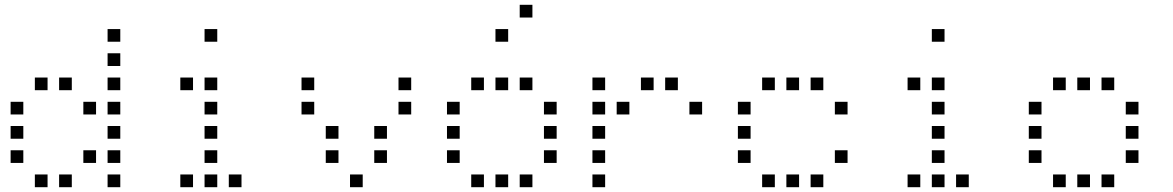

<svg xmlns="http://www.w3.org/2000/svg" viewBox="-20 -796 4840 792"><path d="M424.8 -676.2Q423.8 -676.2 423.8 -676.2Q423.8 -676.2 423.8 -675.2V-624.8Q423.8 -623.8 423.8 -623.8Q423.8 -623.8 424.8 -623.8H475.2Q476.2 -623.8 476.2 -623.8Q476.2 -623.8 476.2 -624.8V-675.2Q476.2 -676.2 476.2 -676.2Q476.2 -676.2 475.2 -676.2ZM424.8 -576.2Q423.8 -576.2 423.8 -576.2Q423.8 -576.2 423.8 -575.2V-524.8Q423.8 -523.8 423.8 -523.8Q423.8 -523.8 424.8 -523.8H475.2Q476.2 -523.8 476.2 -523.8Q476.2 -523.8 476.2 -524.8V-575.2Q476.2 -576.2 476.2 -576.2Q476.2 -576.2 475.2 -576.2ZM124.8 -476.2Q123.8 -476.2 123.8 -476.2Q123.8 -476.2 123.8 -475.2V-424.8Q123.8 -423.8 123.8 -423.8Q123.8 -423.8 124.8 -423.8H175.2Q176.2 -423.8 176.2 -423.8Q176.2 -423.8 176.2 -424.8V-475.2Q176.2 -476.2 176.2 -476.2Q176.2 -476.2 175.2 -476.2ZM224.8 -476.2Q223.8 -476.2 223.8 -476.2Q223.8 -476.2 223.8 -475.2V-424.8Q223.8 -423.8 223.8 -423.8Q223.8 -423.8 224.8 -423.8H275.2Q276.2 -423.8 276.2 -423.8Q276.2 -423.8 276.2 -424.8V-475.2Q276.2 -476.2 276.2 -476.2Q276.2 -476.2 275.2 -476.2ZM424.8 -476.2Q423.8 -476.2 423.8 -476.2Q423.8 -476.2 423.8 -475.2V-424.8Q423.8 -423.8 423.8 -423.8Q423.8 -423.8 424.8 -423.8H475.2Q476.2 -423.8 476.2 -423.8Q476.2 -423.8 476.2 -424.8V-475.2Q476.2 -476.2 476.2 -476.2Q476.2 -476.2 475.2 -476.2ZM24.8 -376.2Q23.8 -376.2 23.8 -376.2Q23.8 -376.2 23.8 -375.2V-324.8Q23.8 -323.8 23.8 -323.8Q23.8 -323.8 24.8 -323.8H75.2Q76.2 -323.8 76.2 -323.8Q76.2 -323.8 76.2 -324.8V-375.2Q76.2 -376.2 76.2 -376.2Q76.2 -376.2 75.2 -376.2ZM324.8 -376.2Q323.8 -376.2 323.8 -376.2Q323.8 -376.2 323.8 -375.2V-324.8Q323.8 -323.8 323.8 -323.8Q323.8 -323.8 324.8 -323.8H375.2Q376.2 -323.8 376.2 -323.8Q376.2 -323.8 376.2 -324.8V-375.2Q376.2 -376.2 376.2 -376.2Q376.2 -376.2 375.2 -376.2ZM424.8 -376.2Q423.8 -376.2 423.8 -376.2Q423.8 -376.2 423.8 -375.2V-324.8Q423.8 -323.8 423.8 -323.8Q423.8 -323.8 424.8 -323.8H475.2Q476.2 -323.8 476.2 -323.8Q476.2 -323.8 476.2 -324.8V-375.2Q476.2 -376.2 476.2 -376.2Q476.2 -376.2 475.2 -376.2ZM24.8 -276.2Q23.8 -276.2 23.8 -276.2Q23.8 -276.2 23.8 -275.2V-224.8Q23.8 -223.8 23.8 -223.8Q23.8 -223.8 24.8 -223.8H75.2Q76.2 -223.8 76.2 -223.8Q76.2 -223.8 76.2 -224.8V-275.2Q76.2 -276.2 76.2 -276.2Q76.2 -276.2 75.2 -276.2ZM424.8 -276.2Q423.8 -276.2 423.8 -276.2Q423.8 -276.2 423.8 -275.2V-224.8Q423.8 -223.8 423.8 -223.8Q423.8 -223.8 424.8 -223.8H475.2Q476.2 -223.8 476.2 -223.8Q476.2 -223.8 476.2 -224.8V-275.2Q476.2 -276.2 476.2 -276.2Q476.2 -276.2 475.2 -276.2ZM24.8 -176.2Q23.8 -176.2 23.8 -176.2Q23.8 -176.2 23.8 -175.2V-124.8Q23.8 -123.8 23.8 -123.8Q23.8 -123.8 24.8 -123.8H75.2Q76.2 -123.8 76.2 -123.8Q76.2 -123.8 76.2 -124.8V-175.2Q76.2 -176.2 76.2 -176.2Q76.2 -176.2 75.2 -176.2ZM324.8 -176.2Q323.8 -176.2 323.8 -176.2Q323.8 -176.2 323.8 -175.2V-124.8Q323.8 -123.8 323.8 -123.8Q323.8 -123.8 324.8 -123.8H375.2Q376.2 -123.8 376.2 -123.8Q376.2 -123.8 376.2 -124.8V-175.2Q376.2 -176.2 376.2 -176.2Q376.2 -176.2 375.2 -176.2ZM424.8 -176.2Q423.8 -176.2 423.8 -176.2Q423.8 -176.2 423.8 -175.2V-124.8Q423.8 -123.8 423.8 -123.8Q423.8 -123.8 424.8 -123.8H475.2Q476.2 -123.8 476.2 -123.8Q476.2 -123.8 476.2 -124.8V-175.2Q476.2 -176.2 476.2 -176.2Q476.2 -176.2 475.2 -176.2ZM124.8 -76.2Q123.8 -76.2 123.8 -76.2Q123.8 -76.2 123.8 -75.2V-24.8Q123.8 -23.8 123.8 -23.8Q123.8 -23.8 124.8 -23.8H175.2Q176.2 -23.8 176.2 -23.8Q176.2 -23.8 176.2 -24.8V-75.2Q176.2 -76.2 176.2 -76.2Q176.2 -76.2 175.2 -76.2ZM224.8 -76.2Q223.8 -76.2 223.8 -76.2Q223.8 -76.2 223.8 -75.2V-24.8Q223.8 -23.8 223.8 -23.8Q223.8 -23.8 224.8 -23.8H275.2Q276.2 -23.8 276.2 -23.8Q276.2 -23.8 276.2 -24.8V-75.2Q276.2 -76.2 276.2 -76.2Q276.2 -76.2 275.2 -76.2ZM424.8 -76.2Q423.8 -76.2 423.8 -76.2Q423.8 -76.2 423.8 -75.2V-24.8Q423.8 -23.8 423.8 -23.8Q423.8 -23.8 424.8 -23.8H475.2Q476.2 -23.8 476.2 -23.8Q476.2 -23.8 476.2 -24.8V-75.2Q476.2 -76.2 476.2 -76.2Q476.2 -76.2 475.2 -76.2Z M824.8 -676.2Q823.8 -676.2 823.8 -676.2Q823.8 -676.2 823.8 -675.2V-624.8Q823.8 -623.8 823.8 -623.8Q823.8 -623.8 824.8 -623.8H875.2Q876.2 -623.8 876.2 -623.8Q876.2 -623.8 876.2 -624.8V-675.2Q876.2 -676.2 876.2 -676.2Q876.2 -676.2 875.2 -676.2ZM724.8 -476.2Q723.8 -476.2 723.8 -476.2Q723.8 -476.2 723.8 -475.2V-424.8Q723.8 -423.8 723.8 -423.8Q723.8 -423.8 724.8 -423.8H775.2Q776.2 -423.8 776.2 -423.8Q776.2 -423.8 776.2 -424.8V-475.2Q776.2 -476.2 776.2 -476.2Q776.2 -476.2 775.2 -476.2ZM824.8 -476.2Q823.8 -476.2 823.8 -476.2Q823.8 -476.2 823.8 -475.2V-424.8Q823.8 -423.8 823.8 -423.8Q823.8 -423.8 824.8 -423.8H875.2Q876.2 -423.8 876.2 -423.8Q876.2 -423.8 876.2 -424.8V-475.2Q876.2 -476.2 876.2 -476.2Q876.2 -476.2 875.2 -476.2ZM824.8 -376.2Q823.8 -376.2 823.8 -376.2Q823.8 -376.2 823.8 -375.2V-324.8Q823.8 -323.8 823.8 -323.8Q823.8 -323.8 824.8 -323.8H875.2Q876.2 -323.8 876.2 -323.8Q876.2 -323.8 876.2 -324.8V-375.2Q876.2 -376.2 876.2 -376.2Q876.2 -376.2 875.2 -376.2ZM824.8 -276.2Q823.8 -276.2 823.8 -276.2Q823.8 -276.2 823.8 -275.2V-224.8Q823.8 -223.8 823.8 -223.8Q823.8 -223.8 824.8 -223.8H875.2Q876.2 -223.8 876.2 -223.8Q876.2 -223.8 876.2 -224.8V-275.2Q876.2 -276.2 876.2 -276.2Q876.2 -276.2 875.2 -276.2ZM824.8 -176.2Q823.8 -176.2 823.8 -176.2Q823.8 -176.2 823.8 -175.2V-124.8Q823.8 -123.8 823.8 -123.8Q823.8 -123.8 824.8 -123.8H875.2Q876.2 -123.8 876.2 -123.8Q876.2 -123.8 876.2 -124.8V-175.2Q876.2 -176.2 876.2 -176.2Q876.2 -176.2 875.2 -176.2ZM724.8 -76.2Q723.8 -76.2 723.8 -76.2Q723.8 -76.2 723.8 -75.2V-24.8Q723.8 -23.8 723.8 -23.8Q723.8 -23.8 724.8 -23.8H775.2Q776.2 -23.8 776.2 -23.8Q776.2 -23.8 776.2 -24.8V-75.2Q776.2 -76.2 776.2 -76.2Q776.2 -76.2 775.2 -76.2ZM824.8 -76.2Q823.8 -76.2 823.8 -76.2Q823.8 -76.2 823.8 -75.2V-24.8Q823.8 -23.8 823.8 -23.8Q823.8 -23.8 824.8 -23.8H875.2Q876.2 -23.8 876.2 -23.8Q876.2 -23.8 876.2 -24.8V-75.2Q876.2 -76.2 876.2 -76.2Q876.2 -76.2 875.2 -76.2ZM924.8 -76.2Q923.8 -76.2 923.8 -76.2Q923.8 -76.2 923.8 -75.2V-24.8Q923.8 -23.8 923.8 -23.8Q923.8 -23.8 924.8 -23.8H975.2Q976.2 -23.8 976.2 -23.8Q976.2 -23.8 976.2 -24.8V-75.2Q976.2 -76.2 976.2 -76.2Q976.2 -76.2 975.2 -76.2Z M1224.8 -476.2Q1223.8 -476.2 1223.8 -476.2Q1223.8 -476.2 1223.8 -475.2V-424.8Q1223.8 -423.8 1223.8 -423.8Q1223.8 -423.8 1224.8 -423.8H1275.2Q1276.2 -423.8 1276.2 -423.8Q1276.2 -423.8 1276.2 -424.8V-475.2Q1276.2 -476.2 1276.2 -476.2Q1276.2 -476.2 1275.2 -476.2ZM1624.8 -476.2Q1623.8 -476.2 1623.8 -476.2Q1623.8 -476.2 1623.8 -475.2V-424.8Q1623.8 -423.8 1623.8 -423.8Q1623.8 -423.8 1624.8 -423.8H1675.2Q1676.2 -423.8 1676.2 -423.8Q1676.2 -423.8 1676.2 -424.8V-475.2Q1676.2 -476.2 1676.2 -476.2Q1676.2 -476.2 1675.2 -476.2ZM1224.8 -376.2Q1223.8 -376.2 1223.8 -376.2Q1223.8 -376.2 1223.8 -375.2V-324.8Q1223.8 -323.8 1223.8 -323.8Q1223.8 -323.8 1224.8 -323.8H1275.2Q1276.2 -323.8 1276.2 -323.8Q1276.2 -323.8 1276.2 -324.8V-375.2Q1276.2 -376.2 1276.2 -376.2Q1276.2 -376.2 1275.2 -376.2ZM1624.8 -376.2Q1623.8 -376.2 1623.8 -376.2Q1623.8 -376.2 1623.8 -375.2V-324.8Q1623.8 -323.8 1623.8 -323.8Q1623.8 -323.8 1624.8 -323.8H1675.2Q1676.2 -323.8 1676.2 -323.8Q1676.2 -323.8 1676.2 -324.8V-375.2Q1676.2 -376.2 1676.2 -376.2Q1676.2 -376.2 1675.2 -376.2ZM1324.8 -276.2Q1323.8 -276.2 1323.8 -276.2Q1323.8 -276.2 1323.8 -275.2V-224.8Q1323.8 -223.8 1323.8 -223.8Q1323.8 -223.8 1324.8 -223.8H1375.2Q1376.2 -223.8 1376.2 -223.8Q1376.2 -223.8 1376.2 -224.8V-275.2Q1376.2 -276.2 1376.2 -276.2Q1376.2 -276.2 1375.2 -276.2ZM1524.8 -276.2Q1523.8 -276.2 1523.8 -276.2Q1523.8 -276.2 1523.8 -275.2V-224.8Q1523.8 -223.8 1523.8 -223.8Q1523.8 -223.8 1524.8 -223.8H1575.2Q1576.2 -223.8 1576.2 -223.8Q1576.2 -223.8 1576.2 -224.8V-275.2Q1576.2 -276.2 1576.2 -276.2Q1576.2 -276.2 1575.2 -276.2ZM1324.8 -176.2Q1323.8 -176.2 1323.8 -176.2Q1323.8 -176.2 1323.8 -175.2V-124.8Q1323.8 -123.8 1323.8 -123.8Q1323.8 -123.8 1324.8 -123.8H1375.2Q1376.2 -123.8 1376.2 -123.8Q1376.2 -123.8 1376.2 -124.8V-175.2Q1376.2 -176.2 1376.2 -176.2Q1376.2 -176.2 1375.2 -176.2ZM1524.8 -176.2Q1523.8 -176.2 1523.8 -176.2Q1523.8 -176.2 1523.8 -175.2V-124.8Q1523.8 -123.8 1523.8 -123.8Q1523.8 -123.8 1524.8 -123.8H1575.2Q1576.2 -123.8 1576.2 -123.8Q1576.2 -123.8 1576.2 -124.8V-175.2Q1576.2 -176.2 1576.2 -176.2Q1576.2 -176.2 1575.2 -176.2ZM1424.8 -76.2Q1423.8 -76.2 1423.8 -76.2Q1423.8 -76.2 1423.8 -75.2V-24.8Q1423.8 -23.8 1423.8 -23.8Q1423.8 -23.8 1424.8 -23.8H1475.2Q1476.2 -23.8 1476.2 -23.8Q1476.2 -23.8 1476.2 -24.8V-75.2Q1476.2 -76.2 1476.2 -76.2Q1476.2 -76.2 1475.2 -76.2Z M2124.8 -776.2Q2123.8 -776.2 2123.8 -776.2Q2123.8 -776.2 2123.8 -775.2V-724.8Q2123.8 -723.8 2123.8 -723.8Q2123.8 -723.8 2124.8 -723.8H2175.2Q2176.2 -723.8 2176.2 -723.8Q2176.2 -723.8 2176.2 -724.8V-775.2Q2176.2 -776.2 2176.2 -776.2Q2176.2 -776.2 2175.2 -776.2ZM2024.8 -676.2Q2023.8 -676.2 2023.8 -676.2Q2023.8 -676.2 2023.8 -675.2V-624.8Q2023.8 -623.8 2023.8 -623.8Q2023.8 -623.8 2024.8 -623.8H2075.2Q2076.2 -623.8 2076.2 -623.8Q2076.2 -623.8 2076.2 -624.8V-675.2Q2076.2 -676.2 2076.2 -676.2Q2076.2 -676.2 2075.2 -676.2ZM1924.8 -476.2Q1923.8 -476.2 1923.8 -476.2Q1923.8 -476.2 1923.8 -475.2V-424.8Q1923.8 -423.8 1923.8 -423.8Q1923.8 -423.8 1924.8 -423.8H1975.2Q1976.2 -423.8 1976.2 -423.8Q1976.2 -423.8 1976.2 -424.8V-475.2Q1976.2 -476.2 1976.2 -476.2Q1976.2 -476.2 1975.2 -476.2ZM2024.8 -476.2Q2023.8 -476.2 2023.8 -476.2Q2023.8 -476.2 2023.8 -475.2V-424.8Q2023.8 -423.8 2023.8 -423.8Q2023.8 -423.8 2024.8 -423.8H2075.2Q2076.2 -423.8 2076.2 -423.8Q2076.2 -423.8 2076.2 -424.8V-475.2Q2076.2 -476.2 2076.2 -476.2Q2076.2 -476.2 2075.2 -476.2ZM2124.8 -476.2Q2123.8 -476.2 2123.8 -476.2Q2123.8 -476.2 2123.8 -475.2V-424.8Q2123.8 -423.8 2123.8 -423.8Q2123.8 -423.8 2124.8 -423.8H2175.2Q2176.2 -423.8 2176.2 -423.8Q2176.2 -423.8 2176.2 -424.8V-475.2Q2176.2 -476.2 2176.2 -476.2Q2176.2 -476.2 2175.2 -476.2ZM1824.8 -376.2Q1823.8 -376.2 1823.8 -376.2Q1823.8 -376.2 1823.8 -375.2V-324.8Q1823.8 -323.8 1823.8 -323.8Q1823.8 -323.8 1824.8 -323.8H1875.2Q1876.2 -323.8 1876.2 -323.8Q1876.2 -323.8 1876.2 -324.8V-375.2Q1876.2 -376.2 1876.2 -376.2Q1876.2 -376.2 1875.2 -376.2ZM2224.8 -376.2Q2223.8 -376.2 2223.8 -376.2Q2223.8 -376.2 2223.8 -375.2V-324.8Q2223.8 -323.8 2223.8 -323.8Q2223.8 -323.8 2224.8 -323.8H2275.2Q2276.2 -323.8 2276.2 -323.8Q2276.2 -323.8 2276.2 -324.8V-375.2Q2276.2 -376.2 2276.2 -376.2Q2276.2 -376.2 2275.2 -376.2ZM1824.8 -276.2Q1823.8 -276.2 1823.8 -276.2Q1823.8 -276.2 1823.8 -275.2V-224.8Q1823.8 -223.8 1823.8 -223.8Q1823.8 -223.8 1824.8 -223.8H1875.2Q1876.2 -223.8 1876.2 -223.8Q1876.2 -223.8 1876.2 -224.8V-275.2Q1876.2 -276.2 1876.2 -276.2Q1876.2 -276.2 1875.2 -276.2ZM2224.8 -276.2Q2223.8 -276.2 2223.8 -276.2Q2223.8 -276.2 2223.8 -275.2V-224.8Q2223.8 -223.8 2223.8 -223.8Q2223.8 -223.8 2224.8 -223.8H2275.2Q2276.2 -223.8 2276.2 -223.8Q2276.2 -223.8 2276.2 -224.8V-275.2Q2276.2 -276.2 2276.2 -276.2Q2276.2 -276.2 2275.2 -276.2ZM1824.8 -176.2Q1823.8 -176.2 1823.8 -176.2Q1823.8 -176.2 1823.8 -175.2V-124.8Q1823.8 -123.8 1823.8 -123.8Q1823.8 -123.8 1824.8 -123.8H1875.2Q1876.2 -123.8 1876.2 -123.8Q1876.2 -123.8 1876.2 -124.8V-175.2Q1876.2 -176.2 1876.2 -176.2Q1876.2 -176.2 1875.2 -176.2ZM2224.8 -176.2Q2223.8 -176.2 2223.8 -176.2Q2223.8 -176.2 2223.8 -175.2V-124.8Q2223.8 -123.8 2223.8 -123.8Q2223.8 -123.8 2224.8 -123.8H2275.2Q2276.2 -123.8 2276.2 -123.8Q2276.2 -123.8 2276.2 -124.8V-175.2Q2276.2 -176.2 2276.2 -176.2Q2276.2 -176.2 2275.2 -176.2ZM1924.8 -76.2Q1923.8 -76.2 1923.8 -76.2Q1923.8 -76.2 1923.8 -75.2V-24.8Q1923.8 -23.8 1923.8 -23.8Q1923.8 -23.8 1924.8 -23.8H1975.2Q1976.2 -23.8 1976.2 -23.8Q1976.2 -23.8 1976.2 -24.8V-75.2Q1976.2 -76.2 1976.2 -76.2Q1976.2 -76.2 1975.2 -76.2ZM2024.8 -76.2Q2023.8 -76.2 2023.8 -76.2Q2023.8 -76.2 2023.8 -75.2V-24.8Q2023.8 -23.8 2023.8 -23.8Q2023.8 -23.8 2024.8 -23.8H2075.2Q2076.2 -23.8 2076.2 -23.8Q2076.2 -23.8 2076.2 -24.8V-75.2Q2076.2 -76.2 2076.2 -76.2Q2076.2 -76.2 2075.2 -76.2ZM2124.8 -76.2Q2123.8 -76.2 2123.8 -76.2Q2123.8 -76.2 2123.8 -75.2V-24.8Q2123.8 -23.8 2123.8 -23.8Q2123.8 -23.8 2124.8 -23.8H2175.2Q2176.2 -23.8 2176.2 -23.8Q2176.2 -23.8 2176.2 -24.8V-75.2Q2176.2 -76.2 2176.2 -76.2Q2176.2 -76.2 2175.2 -76.2Z M2424.8 -476.2Q2423.8 -476.2 2423.8 -476.2Q2423.8 -476.2 2423.8 -475.2V-424.8Q2423.8 -423.8 2423.8 -423.8Q2423.8 -423.8 2424.8 -423.8H2475.2Q2476.2 -423.8 2476.2 -423.8Q2476.2 -423.8 2476.2 -424.8V-475.2Q2476.2 -476.2 2476.2 -476.2Q2476.2 -476.2 2475.2 -476.2ZM2624.8 -476.2Q2623.8 -476.2 2623.8 -476.2Q2623.8 -476.2 2623.8 -475.2V-424.8Q2623.8 -423.8 2623.8 -423.8Q2623.8 -423.8 2624.8 -423.8H2675.2Q2676.2 -423.8 2676.2 -423.8Q2676.2 -423.8 2676.2 -424.8V-475.2Q2676.2 -476.2 2676.2 -476.2Q2676.2 -476.2 2675.2 -476.2ZM2724.8 -476.2Q2723.8 -476.2 2723.8 -476.2Q2723.8 -476.2 2723.8 -475.2V-424.8Q2723.8 -423.8 2723.8 -423.8Q2723.8 -423.8 2724.8 -423.8H2775.2Q2776.2 -423.8 2776.2 -423.8Q2776.2 -423.8 2776.2 -424.8V-475.2Q2776.2 -476.2 2776.2 -476.2Q2776.2 -476.2 2775.2 -476.2ZM2424.8 -376.2Q2423.8 -376.2 2423.8 -376.2Q2423.8 -376.2 2423.8 -375.2V-324.8Q2423.8 -323.8 2423.8 -323.8Q2423.8 -323.8 2424.8 -323.8H2475.2Q2476.2 -323.8 2476.2 -323.8Q2476.2 -323.8 2476.2 -324.8V-375.2Q2476.2 -376.2 2476.2 -376.2Q2476.2 -376.2 2475.2 -376.2ZM2524.8 -376.2Q2523.8 -376.2 2523.8 -376.2Q2523.8 -376.2 2523.8 -375.2V-324.8Q2523.8 -323.8 2523.8 -323.8Q2523.8 -323.8 2524.8 -323.8H2575.2Q2576.2 -323.8 2576.2 -323.8Q2576.2 -323.8 2576.2 -324.8V-375.2Q2576.2 -376.2 2576.2 -376.2Q2576.2 -376.2 2575.2 -376.2ZM2824.8 -376.2Q2823.8 -376.2 2823.8 -376.2Q2823.8 -376.2 2823.8 -375.2V-324.8Q2823.8 -323.8 2823.8 -323.8Q2823.8 -323.8 2824.8 -323.8H2875.2Q2876.2 -323.8 2876.2 -323.8Q2876.2 -323.8 2876.2 -324.8V-375.2Q2876.2 -376.2 2876.2 -376.2Q2876.2 -376.2 2875.2 -376.2ZM2424.8 -276.2Q2423.8 -276.2 2423.8 -276.2Q2423.8 -276.2 2423.8 -275.2V-224.8Q2423.8 -223.8 2423.8 -223.8Q2423.8 -223.8 2424.8 -223.8H2475.2Q2476.2 -223.8 2476.2 -223.8Q2476.2 -223.8 2476.2 -224.8V-275.2Q2476.2 -276.2 2476.2 -276.2Q2476.2 -276.2 2475.2 -276.2ZM2424.8 -176.2Q2423.8 -176.2 2423.8 -176.2Q2423.8 -176.2 2423.8 -175.2V-124.8Q2423.8 -123.8 2423.8 -123.8Q2423.8 -123.8 2424.8 -123.8H2475.2Q2476.2 -123.8 2476.2 -123.8Q2476.2 -123.8 2476.2 -124.8V-175.2Q2476.2 -176.2 2476.2 -176.2Q2476.2 -176.2 2475.2 -176.2ZM2424.8 -76.2Q2423.8 -76.2 2423.8 -76.2Q2423.8 -76.2 2423.8 -75.2V-24.8Q2423.8 -23.8 2423.8 -23.8Q2423.8 -23.8 2424.8 -23.8H2475.2Q2476.2 -23.8 2476.2 -23.8Q2476.2 -23.8 2476.2 -24.8V-75.2Q2476.2 -76.2 2476.2 -76.2Q2476.2 -76.2 2475.2 -76.2Z M3124.8 -476.2Q3123.8 -476.2 3123.8 -476.2Q3123.8 -476.2 3123.8 -475.2V-424.8Q3123.8 -423.8 3123.8 -423.8Q3123.8 -423.8 3124.8 -423.8H3175.2Q3176.2 -423.8 3176.2 -423.8Q3176.2 -423.8 3176.2 -424.8V-475.2Q3176.2 -476.2 3176.2 -476.2Q3176.2 -476.2 3175.2 -476.2ZM3224.8 -476.2Q3223.8 -476.2 3223.8 -476.2Q3223.8 -476.2 3223.8 -475.2V-424.8Q3223.8 -423.8 3223.8 -423.8Q3223.8 -423.8 3224.8 -423.8H3275.2Q3276.2 -423.8 3276.2 -423.8Q3276.2 -423.8 3276.2 -424.8V-475.2Q3276.2 -476.2 3276.2 -476.2Q3276.2 -476.2 3275.2 -476.2ZM3324.8 -476.2Q3323.8 -476.2 3323.8 -476.2Q3323.8 -476.2 3323.8 -475.2V-424.8Q3323.8 -423.8 3323.8 -423.8Q3323.8 -423.8 3324.8 -423.8H3375.2Q3376.2 -423.8 3376.2 -423.8Q3376.2 -423.8 3376.2 -424.8V-475.2Q3376.2 -476.2 3376.2 -476.2Q3376.2 -476.2 3375.2 -476.2ZM3024.8 -376.2Q3023.8 -376.2 3023.8 -376.2Q3023.8 -376.2 3023.8 -375.2V-324.8Q3023.8 -323.8 3023.8 -323.8Q3023.8 -323.8 3024.8 -323.8H3075.2Q3076.2 -323.8 3076.2 -323.8Q3076.2 -323.8 3076.2 -324.8V-375.2Q3076.2 -376.2 3076.2 -376.2Q3076.2 -376.2 3075.2 -376.2ZM3424.8 -376.2Q3423.8 -376.2 3423.8 -376.2Q3423.8 -376.2 3423.8 -375.2V-324.8Q3423.8 -323.8 3423.8 -323.8Q3423.8 -323.8 3424.8 -323.8H3475.2Q3476.2 -323.8 3476.2 -323.8Q3476.2 -323.8 3476.2 -324.8V-375.2Q3476.2 -376.2 3476.2 -376.2Q3476.2 -376.2 3475.2 -376.2ZM3024.8 -276.2Q3023.8 -276.2 3023.8 -276.2Q3023.8 -276.2 3023.8 -275.2V-224.8Q3023.8 -223.8 3023.8 -223.8Q3023.8 -223.8 3024.8 -223.8H3075.2Q3076.2 -223.8 3076.2 -223.8Q3076.2 -223.8 3076.2 -224.8V-275.2Q3076.2 -276.2 3076.2 -276.2Q3076.2 -276.2 3075.2 -276.2ZM3024.8 -176.2Q3023.8 -176.2 3023.8 -176.2Q3023.8 -176.2 3023.8 -175.2V-124.8Q3023.8 -123.8 3023.8 -123.8Q3023.8 -123.8 3024.8 -123.8H3075.2Q3076.2 -123.8 3076.2 -123.8Q3076.2 -123.8 3076.2 -124.8V-175.2Q3076.2 -176.2 3076.2 -176.2Q3076.2 -176.2 3075.2 -176.2ZM3424.8 -176.2Q3423.8 -176.2 3423.8 -176.2Q3423.8 -176.2 3423.8 -175.2V-124.8Q3423.8 -123.8 3423.8 -123.8Q3423.8 -123.8 3424.8 -123.8H3475.2Q3476.2 -123.8 3476.2 -123.8Q3476.2 -123.8 3476.2 -124.8V-175.2Q3476.2 -176.2 3476.2 -176.2Q3476.2 -176.2 3475.2 -176.2ZM3124.8 -76.2Q3123.8 -76.2 3123.8 -76.2Q3123.8 -76.2 3123.8 -75.2V-24.8Q3123.8 -23.8 3123.8 -23.8Q3123.8 -23.8 3124.8 -23.8H3175.2Q3176.2 -23.8 3176.2 -23.8Q3176.2 -23.8 3176.2 -24.8V-75.2Q3176.2 -76.2 3176.2 -76.2Q3176.2 -76.2 3175.2 -76.2ZM3224.8 -76.2Q3223.8 -76.2 3223.8 -76.2Q3223.8 -76.2 3223.8 -75.2V-24.8Q3223.8 -23.8 3223.8 -23.8Q3223.8 -23.8 3224.8 -23.8H3275.2Q3276.2 -23.8 3276.2 -23.8Q3276.2 -23.8 3276.2 -24.8V-75.2Q3276.2 -76.2 3276.2 -76.2Q3276.2 -76.2 3275.2 -76.2ZM3324.8 -76.2Q3323.8 -76.2 3323.8 -76.2Q3323.8 -76.2 3323.8 -75.2V-24.8Q3323.8 -23.8 3323.8 -23.8Q3323.8 -23.8 3324.8 -23.8H3375.2Q3376.2 -23.8 3376.2 -23.8Q3376.2 -23.8 3376.2 -24.8V-75.2Q3376.2 -76.2 3376.2 -76.2Q3376.2 -76.2 3375.2 -76.2Z M3824.8 -676.2Q3823.8 -676.2 3823.8 -676.2Q3823.8 -676.2 3823.8 -675.2V-624.8Q3823.8 -623.8 3823.8 -623.8Q3823.8 -623.8 3824.8 -623.8H3875.2Q3876.2 -623.8 3876.2 -623.8Q3876.2 -623.8 3876.2 -624.8V-675.2Q3876.2 -676.2 3876.2 -676.2Q3876.2 -676.2 3875.2 -676.2ZM3724.8 -476.2Q3723.8 -476.2 3723.8 -476.2Q3723.8 -476.2 3723.8 -475.2V-424.8Q3723.8 -423.8 3723.8 -423.8Q3723.8 -423.8 3724.8 -423.8H3775.2Q3776.2 -423.8 3776.2 -423.8Q3776.2 -423.8 3776.2 -424.8V-475.2Q3776.2 -476.2 3776.2 -476.2Q3776.2 -476.2 3775.2 -476.2ZM3824.8 -476.2Q3823.8 -476.2 3823.8 -476.2Q3823.8 -476.2 3823.8 -475.2V-424.8Q3823.8 -423.8 3823.8 -423.8Q3823.8 -423.8 3824.8 -423.8H3875.2Q3876.2 -423.8 3876.2 -423.8Q3876.2 -423.8 3876.2 -424.8V-475.2Q3876.2 -476.2 3876.2 -476.2Q3876.2 -476.2 3875.2 -476.2ZM3824.8 -376.2Q3823.8 -376.2 3823.8 -376.2Q3823.8 -376.2 3823.8 -375.2V-324.8Q3823.8 -323.8 3823.8 -323.8Q3823.8 -323.8 3824.8 -323.8H3875.2Q3876.2 -323.8 3876.2 -323.8Q3876.2 -323.8 3876.2 -324.8V-375.2Q3876.2 -376.2 3876.2 -376.2Q3876.2 -376.2 3875.2 -376.2ZM3824.8 -276.2Q3823.8 -276.2 3823.8 -276.2Q3823.8 -276.2 3823.8 -275.2V-224.8Q3823.8 -223.8 3823.8 -223.8Q3823.8 -223.8 3824.8 -223.8H3875.2Q3876.2 -223.8 3876.2 -223.8Q3876.2 -223.8 3876.2 -224.8V-275.2Q3876.2 -276.2 3876.2 -276.2Q3876.2 -276.2 3875.2 -276.2ZM3824.8 -176.2Q3823.8 -176.2 3823.8 -176.2Q3823.8 -176.2 3823.8 -175.2V-124.8Q3823.8 -123.8 3823.8 -123.8Q3823.8 -123.8 3824.8 -123.8H3875.2Q3876.2 -123.8 3876.2 -123.8Q3876.2 -123.8 3876.2 -124.8V-175.2Q3876.2 -176.2 3876.2 -176.2Q3876.2 -176.2 3875.2 -176.2ZM3724.8 -76.2Q3723.8 -76.2 3723.8 -76.2Q3723.8 -76.2 3723.8 -75.2V-24.8Q3723.8 -23.8 3723.8 -23.8Q3723.8 -23.8 3724.8 -23.8H3775.2Q3776.2 -23.8 3776.2 -23.8Q3776.2 -23.8 3776.2 -24.8V-75.2Q3776.2 -76.2 3776.2 -76.2Q3776.2 -76.2 3775.2 -76.2ZM3824.8 -76.2Q3823.8 -76.2 3823.8 -76.2Q3823.8 -76.2 3823.8 -75.2V-24.8Q3823.8 -23.8 3823.8 -23.8Q3823.8 -23.8 3824.8 -23.8H3875.2Q3876.2 -23.8 3876.2 -23.8Q3876.2 -23.8 3876.2 -24.8V-75.2Q3876.2 -76.2 3876.2 -76.2Q3876.2 -76.2 3875.2 -76.2ZM3924.8 -76.2Q3923.8 -76.2 3923.8 -76.2Q3923.8 -76.2 3923.8 -75.2V-24.8Q3923.8 -23.8 3923.8 -23.8Q3923.8 -23.8 3924.8 -23.8H3975.2Q3976.2 -23.8 3976.2 -23.8Q3976.2 -23.8 3976.2 -24.8V-75.2Q3976.2 -76.2 3976.2 -76.2Q3976.2 -76.2 3975.2 -76.2Z M4324.8 -476.2Q4323.8 -476.2 4323.8 -476.2Q4323.8 -476.2 4323.8 -475.2V-424.8Q4323.8 -423.8 4323.8 -423.8Q4323.8 -423.8 4324.8 -423.8H4375.2Q4376.2 -423.8 4376.2 -423.8Q4376.2 -423.8 4376.2 -424.8V-475.2Q4376.2 -476.2 4376.2 -476.2Q4376.2 -476.2 4375.2 -476.2ZM4424.8 -476.2Q4423.8 -476.2 4423.8 -476.2Q4423.8 -476.2 4423.8 -475.2V-424.8Q4423.8 -423.8 4423.8 -423.8Q4423.8 -423.8 4424.8 -423.8H4475.2Q4476.2 -423.8 4476.2 -423.8Q4476.2 -423.8 4476.2 -424.8V-475.2Q4476.2 -476.2 4476.2 -476.2Q4476.2 -476.2 4475.2 -476.2ZM4524.8 -476.2Q4523.8 -476.2 4523.8 -476.2Q4523.8 -476.2 4523.8 -475.2V-424.8Q4523.8 -423.8 4523.8 -423.8Q4523.8 -423.8 4524.8 -423.8H4575.2Q4576.2 -423.8 4576.2 -423.8Q4576.2 -423.8 4576.2 -424.8V-475.2Q4576.2 -476.2 4576.2 -476.2Q4576.2 -476.2 4575.2 -476.2ZM4224.8 -376.2Q4223.8 -376.2 4223.8 -376.2Q4223.8 -376.2 4223.8 -375.2V-324.8Q4223.8 -323.8 4223.8 -323.8Q4223.8 -323.8 4224.8 -323.8H4275.2Q4276.2 -323.8 4276.2 -323.8Q4276.2 -323.8 4276.2 -324.8V-375.2Q4276.2 -376.2 4276.2 -376.2Q4276.2 -376.2 4275.2 -376.2ZM4624.8 -376.2Q4623.8 -376.2 4623.8 -376.2Q4623.8 -376.2 4623.8 -375.2V-324.8Q4623.8 -323.8 4623.8 -323.8Q4623.8 -323.8 4624.8 -323.8H4675.2Q4676.2 -323.8 4676.2 -323.8Q4676.2 -323.8 4676.2 -324.8V-375.2Q4676.2 -376.2 4676.2 -376.2Q4676.2 -376.2 4675.2 -376.2ZM4224.8 -276.2Q4223.8 -276.2 4223.8 -276.2Q4223.8 -276.2 4223.8 -275.2V-224.8Q4223.8 -223.8 4223.8 -223.8Q4223.8 -223.8 4224.8 -223.8H4275.2Q4276.2 -223.8 4276.2 -223.8Q4276.2 -223.8 4276.2 -224.8V-275.2Q4276.2 -276.2 4276.2 -276.2Q4276.2 -276.2 4275.2 -276.2ZM4624.8 -276.2Q4623.8 -276.2 4623.8 -276.2Q4623.8 -276.2 4623.8 -275.2V-224.8Q4623.8 -223.8 4623.8 -223.8Q4623.8 -223.8 4624.8 -223.8H4675.2Q4676.2 -223.8 4676.2 -223.8Q4676.2 -223.8 4676.2 -224.8V-275.2Q4676.2 -276.2 4676.2 -276.2Q4676.2 -276.2 4675.2 -276.2ZM4224.8 -176.2Q4223.8 -176.2 4223.8 -176.2Q4223.8 -176.2 4223.8 -175.2V-124.8Q4223.8 -123.8 4223.8 -123.8Q4223.8 -123.8 4224.8 -123.8H4275.2Q4276.2 -123.8 4276.2 -123.8Q4276.2 -123.8 4276.2 -124.8V-175.2Q4276.2 -176.2 4276.2 -176.2Q4276.2 -176.2 4275.2 -176.2ZM4624.8 -176.2Q4623.8 -176.2 4623.8 -176.2Q4623.8 -176.2 4623.8 -175.2V-124.8Q4623.8 -123.8 4623.8 -123.8Q4623.8 -123.8 4624.8 -123.8H4675.2Q4676.2 -123.8 4676.2 -123.8Q4676.2 -123.8 4676.2 -124.8V-175.2Q4676.2 -176.2 4676.2 -176.2Q4676.2 -176.2 4675.2 -176.2ZM4324.8 -76.2Q4323.8 -76.2 4323.8 -76.2Q4323.8 -76.2 4323.8 -75.2V-24.8Q4323.8 -23.8 4323.8 -23.8Q4323.8 -23.8 4324.8 -23.8H4375.2Q4376.2 -23.8 4376.2 -23.8Q4376.2 -23.8 4376.2 -24.8V-75.2Q4376.2 -76.2 4376.2 -76.2Q4376.2 -76.2 4375.2 -76.2ZM4424.8 -76.2Q4423.8 -76.2 4423.8 -76.2Q4423.8 -76.2 4423.8 -75.2V-24.8Q4423.8 -23.8 4423.8 -23.8Q4423.8 -23.8 4424.8 -23.8H4475.2Q4476.2 -23.8 4476.2 -23.8Q4476.2 -23.8 4476.2 -24.8V-75.2Q4476.2 -76.2 4476.2 -76.2Q4476.2 -76.2 4475.2 -76.2ZM4524.8 -76.2Q4523.8 -76.2 4523.8 -76.2Q4523.8 -76.2 4523.8 -75.2V-24.8Q4523.8 -23.8 4523.8 -23.8Q4523.8 -23.8 4524.8 -23.8H4575.2Q4576.2 -23.8 4576.2 -23.8Q4576.2 -23.8 4576.2 -24.8V-75.2Q4576.2 -76.2 4576.2 -76.2Q4576.2 -76.2 4575.2 -76.2Z"/></svg>

Font: Doto Black
Style: Regular
Weight: 900
Monospace: yes
Version: Version 1.000